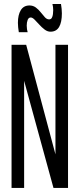

<svg xmlns="http://www.w3.org/2000/svg" viewBox="-20 -919 389 939"><path d="M36.5 0V-700H108L251.2 -164.2V-700H312.7V0H241.5L98 -523.7V0ZM72 -761.6Q70 -773.2 68.8 -785.3Q67.6 -797.4 67.6 -807.4Q67.6 -846.4 81.7 -869.3Q95.8 -892.3 124.2 -892.3Q141.8 -892.3 155.4 -882.2Q168.9 -872.1 179.7 -858.2Q190.4 -844.4 199.8 -834.3Q209.2 -824.2 220.1 -824.2Q229.2 -824.2 233.4 -831.7Q237.6 -839.2 238.9 -849.8Q240.2 -860.3 240.2 -869Q240.2 -876.9 239.3 -884.6Q238.5 -892.4 236.5 -899.3H278.3Q280.3 -887.6 281.4 -876Q282.6 -864.4 282.6 -853.4Q282.6 -810.4 269.1 -787.2Q255.5 -764 226.9 -764Q212 -764 198.1 -774.6Q184.1 -785.2 172 -798.8Q159.8 -812.3 149.2 -822.9Q138.7 -833.5 130.4 -833.5Q120 -833.5 115.3 -821.6Q110.7 -809.7 110.7 -793.8Q110.7 -784.5 112 -776.1Q113.4 -767.7 115.2 -761.6Z"/></svg>

Font: Georama ExtraCondensed Thin
Style: Regular
Weight: 100
Width: 2
Designer: Jean-Baptiste Levee
Foundry: Production Type
Version: Version 1.001